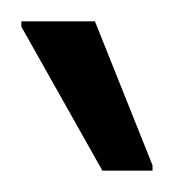

<svg xmlns="http://www.w3.org/2000/svg" viewBox="-20 -739 163 180"><path d="M76 -579 0 -714V-719H69L123 -584V-579Z"/></svg>

Font: Saira Condensed
Style: Regular
Weight: 400
Width: 3
Designer: Hector Gatti with collaboration of the Omnibus-Type team
Foundry: Omnibus-Type
Version: Version 1.101